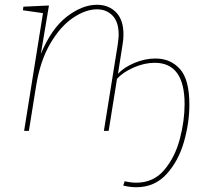

<svg xmlns="http://www.w3.org/2000/svg" viewBox="-20 -548 877 804"><path d="M773 -110Q773 -33 750 47Q727 127 677 181.5Q627 236 551 236Q524 236 496 229L502 211Q528 217 551 217Q623 217 668 163.5Q713 110 733 34Q753 -42 753 -112Q753 -285 628 -285Q584 -285 539 -265Q494 -245 470 -218L435 0H415L473 -361Q477 -391 477 -402Q477 -456 451.5 -482.5Q426 -509 386 -509Q339 -509 286 -473.5Q233 -438 190.5 -365.5Q148 -293 131 -187L101 0H81L160 -493L76 -505L78 -520L185 -525L151 -322Q195 -428 259.5 -478Q324 -528 386 -528Q435 -528 466 -496.5Q497 -465 497 -404Q497 -381 493 -360L474 -239Q499 -266 543 -284.5Q587 -303 631 -303Q694 -303 733.5 -259Q773 -215 773 -110Z"/></svg>

Font: Bitter Pro Thin
Style: Italic
Weight: 250
Italic angle: -9°
Designer: Sol Matas, and Bitter project Authors
Foundry: Sol Matas
Version: Version 1.010